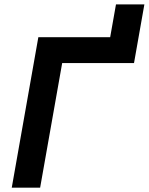

<svg xmlns="http://www.w3.org/2000/svg" viewBox="-20 -865 686 885"><path d="M34.2 0H165L266.6 -574.2H597.7L645.5 -844.7H514.6L487.8 -693.4H156.7Z"/></svg>

Font: Cascadia Mono NF
Style: Bold Italic
Weight: 700
Italic angle: -10°
Monospace: yes
Designer: Aaron Bell
Foundry: Saja Typeworks
Version: Version 2404.023